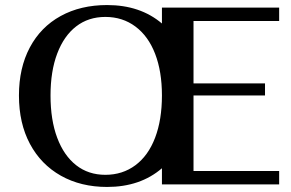

<svg xmlns="http://www.w3.org/2000/svg" viewBox="-20 -730 1153 760"><path d="M746 -647V-400H1029V-352H746V-53H1085V0H621V-64Q535 10 404 10Q300 10 221 -34.5Q142 -79 98.5 -160.5Q55 -242 55 -352Q55 -461 98 -542Q141 -623 220 -666.5Q299 -710 404 -710Q535 -710 621 -637V-700H1085V-647ZM621 -352Q621 -447 594 -517Q567 -587 516 -625Q465 -663 397 -663Q330 -663 281.5 -625.5Q233 -588 206.5 -518Q180 -448 180 -352Q180 -255 206.5 -184.5Q233 -114 281.5 -76Q330 -38 397 -38Q465 -38 516 -76Q567 -114 594 -185Q621 -256 621 -352Z"/></svg>

Font: Fahkwang Medium
Style: Regular
Weight: 500
Version: Version 1.000; ttfautohint (v1.6)